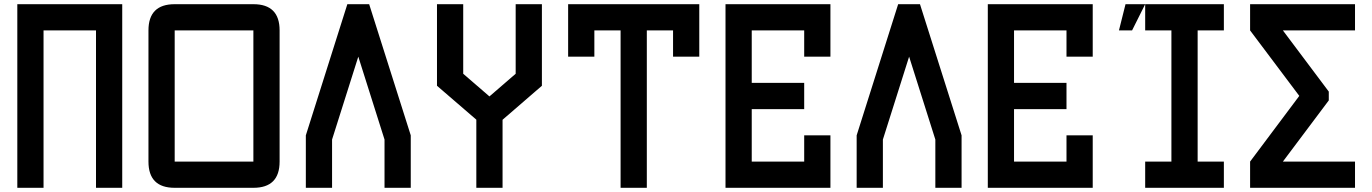

<svg xmlns="http://www.w3.org/2000/svg" viewBox="-20 -895 6540 915"><path d="M562.5 0H437.5V-750H187.5V0H62.5V-875H562.5Z M812.5 0Q687.5 0 687.5 -125V-750Q687.5 -875 812.5 -875H1187.5Q1312.5 -875 1312.5 -750V-125Q1312.5 0 1187.5 0ZM812.5 -125H1187.5V-750H812.5Z M1937.5 0H1812.5V-230L1687.5 -625L1562.5 -230V0H1437.5V-250L1635.3 -875H1739.3L1937.5 -250Z M2062.5 -875H2187.5V-543.5L2312.5 -435.5L2437.5 -543.5V-875H2562.5V-486.3L2375 -324.2V0H2250V-324.7L2062.5 -486.3Z M3062.5 0H2937.5V-750H2812.5V-625H2687.5V-875H3312.5V-625H3187.5V-750H3062.5Z M3812.5 -500V-375H3562.5V-125H3812.5V-250H3937.5V0H3437.5V-875H3937.5V-625H3812.5V-750H3562.5V-500Z M4562.5 0H4437.5V-230L4312.5 -625L4187.5 -230V0H4062.5V-250L4260.3 -875H4364.3L4562.5 -250Z M5062.5 -500V-375H4812.5V-125H5062.5V-250H5187.5V0H4687.5V-875H5187.5V-625H5062.5V-750H4812.5V-500Z M5375 -750H5312.5L5343.8 -875H5437.5ZM5687.5 -125H5812.5V0H5437.5V-125H5562.5V-750H5437.5V-875H5812.5V-750H5687.5Z M6437.5 -875V-750H6093.8L6312.5 -458.5V-416.5L6093.8 -125H6437.5V0H5937.5V-125L6171.9 -438L5937.5 -750V-875Z"/></svg>

Font: Oldtimer
Style: Regular
Weight: 400
Designer: GGBotNet
Foundry: GGBotNet
Version: 1.00